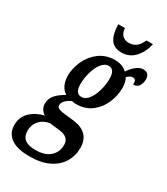

<svg xmlns="http://www.w3.org/2000/svg" viewBox="-284 -852 1041 1195"><g transform="rotate(30 237.0 -254.5)"><path d="M-47 117Q-47 59 -8 22Q31 -15 88 -28Q72 -38 61.5 -55Q51 -72 51 -95Q51 -127 72.5 -153.5Q94 -180 140 -206Q115 -221 101.5 -249.5Q88 -278 88 -317Q88 -368 112 -421.5Q136 -475 183 -510.5Q230 -546 295 -546Q351 -546 382 -514Q430 -584 477 -584Q499 -584 510 -571.5Q521 -559 521 -538Q521 -511 508.5 -490.5Q496 -470 468 -470Q471 -508 445 -508Q434 -508 425.5 -503Q417 -498 405 -488Q421 -459 421 -417Q421 -364 399 -311Q377 -258 331.5 -222.5Q286 -187 220 -187Q202 -187 190 -191Q167 -181 150 -164.5Q133 -148 133 -130Q133 -116 144 -109.5Q155 -103 175 -100L261 -90Q381 -74 381 37Q381 93 353 139.5Q325 186 269 213Q213 240 133 240Q42 240 -2.5 207.5Q-47 175 -47 117ZM323 -427Q323 -495 279 -495Q250 -495 227.5 -465Q205 -435 193.5 -391.5Q182 -348 182 -310Q182 -242 226 -242Q256 -242 278 -272Q300 -302 311.5 -345Q323 -388 323 -427ZM284 71Q284 12 210 5L140 -3Q95 4 68.5 34Q42 64 42 107Q42 187 142 187Q213 187 248.5 154Q284 121 284 71ZM200 -749H248Q250 -715 267.5 -698Q285 -681 314 -681Q375 -681 402 -749H449Q436 -688 398.5 -647Q361 -606 304 -606Q250 -606 225.5 -642.5Q201 -679 200 -749Z"/></g></svg>

Font: Noto Serif CondSemiBold
Style: Italic
Weight: 600
Width: 3
Italic angle: -12°
Designer: Monotype Design Team
Foundry: Monotype Imaging Inc.
Version: Version 1.001